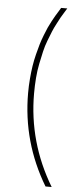

<svg xmlns="http://www.w3.org/2000/svg" viewBox="-60 -732 400 964"><g transform="rotate(5 139.5 -250.0)"><path d="M208 200Q80 -13 80 -260Q80 -296 83 -332Q86 -368 90.5 -397Q95 -426 102.5 -456Q110 -486 116.5 -508Q123 -530 133 -555.5Q143 -581 149.5 -595.5Q156 -610 167 -630.5Q178 -651 183 -659Q188 -667 197.5 -682.5Q207 -698 208 -700H239Q239 -699 227 -680.5Q215 -662 210 -652.5Q205 -643 192.5 -619.5Q180 -596 172.5 -577.5Q165 -559 154 -530.5Q143 -502 136.5 -473.5Q130 -445 123 -411Q116 -377 113 -338.5Q110 -300 110 -260Q110 -15 239 200Z"/></g></svg>

Font: Fivo Sans Thin
Style: Regular
Weight: 250
Foundry: Alexander Slobzheninov
Version: 1.0